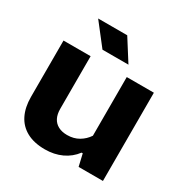

<svg xmlns="http://www.w3.org/2000/svg" viewBox="-169 -866 974 1012"><g transform="rotate(30 318.0 -360.0)"><path d="M590 -537V0H442L425 -73H418Q388 -33 342.5 -12Q297 9 241 9Q175 9 130 -15.5Q85 -40 62.5 -85.5Q40 -131 40 -194V-537H205V-217Q205 -184 216.5 -161.5Q228 -139 250.5 -127Q273 -115 305 -115Q345 -115 375.5 -133Q406 -151 425 -180V-537ZM242 -598 140 -729H317L400 -598Z"/></g></svg>

Font: Hubot Sans
Style: Bold
Weight: 700
Designer: Deni Anggara
Foundry: GitHub, Inc., Subsidiary of Microsoft Corporation
Version: Version 2.000